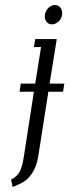

<svg xmlns="http://www.w3.org/2000/svg" viewBox="-20 -538 274 758"><path d="M23.9 170.9Q45.4 160.2 56.4 142.1Q67.4 124 74.2 80.1L113.8 -175.8H57.1L62 -208H119.1L142.1 -352.1H113.8L119.1 -383.8H204.1L175.8 -208H233.9L229 -175.8H170.9L130.9 80.1Q124.5 120.1 105.5 147.9Q86.4 175.8 58.1 188L29.8 200.2ZM156.7 -473.6Q156.7 -478 157.2 -480Q159.7 -495.6 171.1 -506.8Q182.6 -518.1 196.8 -518.1Q209.5 -518.1 217.5 -509Q225.6 -500 225.6 -486.3Q225.6 -481.9 225.1 -480Q223.1 -464.4 211.2 -453.1Q199.2 -441.9 185.1 -441.9Q172.4 -441.9 164.6 -450.9Q156.7 -460 156.7 -473.6Z"/></svg>

Font: Gawaa
Style: Italic
Weight: 400
Designer: T. Christopher White
Version: Version 1.0